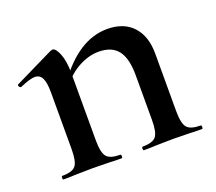

<svg xmlns="http://www.w3.org/2000/svg" viewBox="-78 -501 679 604"><g transform="rotate(-20 261.5 -199.0)"><path d="M310 -12Q344 -12 355 -26Q366 -40 366 -81V-231Q366 -287 345.5 -313.5Q325 -340 281 -340Q248 -340 214.5 -322Q181 -304 160 -274L155 -286Q235 -398 331 -398Q386 -398 416.5 -365Q447 -332 447 -274V-81Q447 -40 458.5 -26Q470 -12 504 -12Q507 -12 507 -6Q507 0 504 0Q479 0 464 -1L407 -2L350 -1Q335 0 310 0Q307 0 307 -6Q307 -12 310 -12ZM41 -12Q75 -12 86 -26Q97 -40 97 -81V-272Q97 -304 89.5 -319Q82 -334 65 -334Q50 -334 15 -319H14Q10 -319 8 -324Q6 -329 9 -330L140 -394Q146 -396 147 -396Q158 -396 168 -371Q178 -346 178 -306V-81Q178 -40 189.5 -26Q201 -12 235 -12Q238 -12 238 -6Q238 0 235 0Q210 0 195 -1L138 -2L80 -1Q66 0 41 0Q38 0 38 -6Q38 -12 41 -12Z"/></g></svg>

Font: Cormorant Infant SemiBold
Style: Regular
Weight: 600
Designer: Christian Thalmann (Catharsis Fonts)
Foundry: Catharsis Fonts
Version: Version 4.000